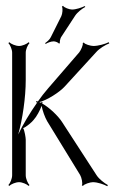

<svg xmlns="http://www.w3.org/2000/svg" viewBox="-20 -630 398 664"><path d="M136 -481 138 -478C144 -482 156 -487 166 -487C171 -487 182 -483 184 -479L187 -481C186 -484 188 -496 191 -501L240 -576C248 -588 265 -601 275 -606L273 -609C263 -604 243 -597 229 -597C220 -597 201 -604 198 -610L194 -607C198 -602 196 -582 192 -574L156 -502C152 -493 142 -485 136 -481ZM9 10 12 13C18 7 34 0 46 0C57 0 73 7 79 13L82 10C76 4 69 -12 69 -24V-147C69 -154 65 -179 60 -187C70 -190 92 -209 96 -215C107 -227 118 -248 124 -264C127 -247 135 -225 143 -211L257 -25C262 -17 267 5 263 11L267 13C270 7 292 0 301 0C318 0 340 8 351 14L353 10C342 4 323 -10 314 -24L194 -209C181 -229 151 -258 126 -272C126 -274 127 -276 127 -277L123 -278V-274C121 -275 118 -276 116 -277C142 -283 186 -311 204 -331L312 -449C324 -463 345 -475 358 -480L356 -484C344 -478 320 -471 303 -471C294 -471 272 -477 270 -483L266 -481C269 -476 259 -455 254 -449L146 -324C134 -310 122 -295 111 -279C109 -280 107 -280 105 -280V-276H109C83 -239 59 -199 43 -165C58 -218 69 -293 69 -353V-448C69 -459 76 -475 82 -481L79 -484C73 -478 57 -471 46 -471C34 -471 18 -478 12 -484L9 -481C15 -475 22 -459 22 -448V-24C22 -12 15 4 9 10Z"/></svg>

Font: Armata Saber
Style: Rg
Weight: 400
Designer: Jasper
Foundry: Cannot Into Space Fonts
Version: Version 0.970